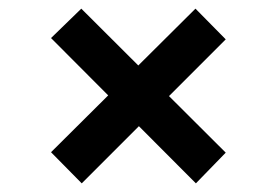

<svg xmlns="http://www.w3.org/2000/svg" viewBox="-20 -532 640 444"><path d="M433 -108 98 -444 168 -512 502 -179ZM169 -108 98 -180 432 -512 502 -441Z"/></svg>

Font: BioRhyme SemiBold
Style: Regular
Weight: 600
Designer: Aoife Mooney
Foundry: Aoife Mooney Type
Version: Version 1.600;gftools[0.9.33]